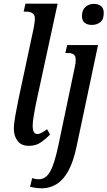

<svg xmlns="http://www.w3.org/2000/svg" viewBox="-20 -780 582 1040"><path d="M136 10Q95 10 75 -17Q55 -44 55 -81Q55 -108 62.5 -151Q70 -194 80 -242L162 -626Q165 -642 167 -656Q169 -670 169 -678Q169 -701 155 -709Q141 -717 121 -717H108L118 -760H292L174 -215Q169 -189 163 -154.5Q157 -120 157 -99Q157 -54 182 -54Q193 -54 206.5 -61.5Q220 -69 235 -80L251 -51Q232 -31 204 -10.5Q176 10 136 10ZM477 -645Q454 -645 439 -656.5Q424 -668 424 -693Q424 -726 443 -742.5Q462 -759 489 -759Q511 -759 526.5 -747.5Q542 -736 542 -710Q542 -675 523.5 -660Q505 -645 477 -645ZM211 240Q190 240 175 238Q160 236 143 232L154 185Q160 187 170.5 189Q181 191 190 191Q228 191 251.5 149.5Q275 108 296 8L385 -416Q388 -430 389 -438Q390 -446 390 -456Q390 -478 378.5 -485.5Q367 -493 346 -493H334L344 -536H511L396 8Q378 96 350 146Q322 196 286.5 217.5Q251 239 211 240Z"/></svg>

Font: Noto Serif ExtraCondensed Medium
Style: Italic
Weight: 500
Width: 2
Italic angle: -12°
Designer: Monotype Design Team
Foundry: Monotype Imaging Inc.
Version: Version 2.013; ttfautohint (v1.8.4.7-5d5b)